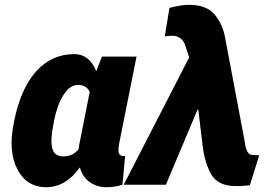

<svg xmlns="http://www.w3.org/2000/svg" viewBox="-20 -761 1088 791"><path d="M304.2 -146.5Q305.2 -162.6 309.6 -180.7L349.6 -382.3Q336.4 -411.1 301.8 -411.1Q267.6 -411.1 241.5 -369.6Q215.3 -328.1 202.6 -263.2L200.7 -252.9Q186.5 -184.1 195.1 -150.4Q203.6 -116.7 241.7 -116.7Q279.8 -116.7 304.2 -146.5ZM286.1 -538.1Q348.1 -538.1 376.5 -467.8L399.9 -527.8H542.5L473.1 -180.7Q465.3 -143.6 469.5 -130.6Q473.6 -117.7 489.7 -117.7Q494.1 -117.7 495.6 -119.1L484.4 0Q455.1 10.3 418 10.3Q380.4 10.3 350.3 -10.3Q320.3 -30.8 309.1 -71.3Q250.5 10.3 170.4 10.3Q90.3 10.3 51.8 -63.2Q13.2 -136.7 36.6 -252.9L38.6 -263.2Q64.5 -394.5 128.4 -466.3Q192.4 -538.1 286.1 -538.1Z M658.7 -610.8 678.2 -728.5Q728 -741.2 756.8 -741.2Q831.1 -741.2 864.3 -701.2Q897.5 -661.1 907.2 -606.9L987.8 -179.7Q994.1 -124.5 1017.6 -122.8Q1041 -121.1 1047.9 -121.1L1009.3 2Q966.3 7.8 929.2 4.4Q868.2 -2 844 -54Q819.8 -106 814 -167.5L796.9 -309.6H793.9L663.6 0H489.7L759.3 -524.4L744.6 -569.8Q739.7 -589.8 724.9 -601.8Q710 -613.8 691.4 -613.8Q672.9 -613.8 658.7 -610.8Z"/></svg>

Font: Roboto-BlackItalic
Style: Italic
Weight: 900
Italic angle: -12°
Designer: Google
Version: Version 1.100141; 2013